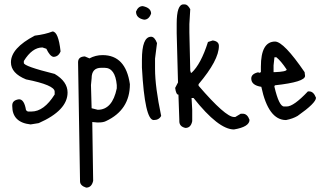

<svg xmlns="http://www.w3.org/2000/svg" viewBox="-20 -549 1484 878"><path d="M220 -405Q247 -405 257 -314Q247 -289 224 -289Q208 -292 192 -326L174 -332Q127 -332 89 -270V-261Q89 -246 230 -211Q289 -176 289 -126Q289 -44 157 14L120 20Q36 11 36 -64V-67Q36 -91 67 -95Q91 -95 99 -45L107 -39H124Q181 -39 230 -117V-130Q230 -160 99 -186Q30 -214 30 -264Q30 -329 139 -386Q187 -392 220 -405Z M449 -297Q555 -297 574 -164Q574 -46 464 5Q452 11 431 11H424L402 9V11L406 278Q399 309 374 309Q346 300 346 280L337 -264Q337 -290 368 -291L389 -282Q417 -297 449 -297ZM399 -191 396 -160 399 -54 427 -47Q494 -47 514 -145V-160Q507 -239 458 -239H443Q399 -239 399 -191Z M633 -521Q671 -513 671 -487Q661 -459 639 -459Q602 -466 602 -496Q612 -521 633 -521ZM671 -381Q687 -381 698 -352L689 -281V-234Q689 -152 717 -19Q707 0 683 0Q642 0 629 -240V-275Q629 -381 671 -381Z M819 -529H825Q838 -529 850 -507L846 -439V-401L850 -226L853 -216H856Q899 -256 931 -357L953 -364Q981 -360 981 -339Q981 -274 888 -164V-157Q1011 -14 1050 -14H1056L1081 -29H1090Q1111 -29 1121 -1Q1121 31 1050 43Q979 43 865 -101H856L859 -47V5Q853 36 828 36Q800 30 800 5V-1L796 -116Q785 -116 781 -147L794 -172L788 -397V-441Q788 -529 819 -529Z M1238 -359Q1278 -358 1373 -219L1375 -202Q1375 -174 1238 -159L1235 -156V-152Q1256 -62 1279 -62H1291Q1323 -62 1388 -131H1394Q1414 -131 1425 -102Q1425 -78 1341 -19Q1319 -6 1288 0Q1207 0 1175 -152Q1129 -159 1129 -190Q1129 -212 1163 -219V-215L1173 -219V-244Q1173 -359 1238 -359ZM1244 -287H1235L1231 -250V-219H1235Q1291 -221 1291 -231Q1265 -270 1244 -287Z"/></svg>

Font: Just Me Again Down Here
Style: Regular
Weight: 400
Designer: Kimberly Geswein
Foundry: Kimberly Geswein
Version: Version 1.002 2007